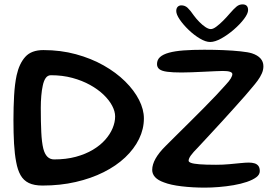

<svg xmlns="http://www.w3.org/2000/svg" viewBox="-20 -838 1261 878"><path d="M174.5 10.5Q136 10.5 111.8 -1.2Q87.5 -13 74 -37Q60.5 -61 54 -97Q47 -133 44.2 -181.2Q41.5 -229.5 41.5 -289Q41.5 -348.5 44.5 -401Q47.5 -453.5 56 -493.5Q68 -547.5 95.8 -578.2Q123.5 -609 178.5 -609Q257.5 -609 327.2 -590Q397 -571 454 -538.8Q511 -506.5 552.2 -465.8Q593.5 -425 615.8 -381.2Q638 -337.5 638 -296.5Q638 -248 615.8 -202.5Q593.5 -157 552.5 -118.2Q511.5 -79.5 454.2 -50.8Q397 -22 326.2 -5.8Q255.5 10.5 174.5 10.5ZM227.5 -109Q282.5 -109 326.8 -121Q371 -133 404.5 -153Q438 -173 460.8 -198.5Q483.5 -224 495 -251.8Q506.5 -279.5 506.5 -305.5Q506.5 -328.5 493 -354.2Q479.5 -380 453.8 -404.8Q428 -429.5 392 -449.5Q356 -469.5 310.8 -481.8Q265.5 -494 213 -494Q198 -494 189 -481.2Q180 -468.5 175.5 -446Q171 -426 168.8 -399.8Q166.5 -373.5 166.5 -344.5Q166.5 -279.5 168.8 -233.2Q171 -187 178 -158.5Q190.5 -109 227.5 -109ZM917 20Q861 20 810.5 14Q760 8 729.5 -4Q702.5 -13.5 689.2 -28Q676 -42.5 676 -61Q676 -85.5 691.5 -113Q707 -140.5 737.5 -170.5Q757.5 -190.5 786 -218.8Q814.5 -247 846.8 -279Q879 -311 910.8 -343Q942.5 -375 969 -403Q995.5 -431 1012.5 -450.5Q1028.5 -467.5 1035.5 -479.5Q1042.5 -491.5 1042.5 -499Q1042.5 -506 1031.8 -509.8Q1021 -513.5 999.5 -513.5Q990 -513.5 966.5 -512.5Q943 -511.5 913.5 -510Q884 -508.5 856.2 -507.5Q828.5 -506.5 810 -506.5Q769.5 -506.5 744.8 -509.8Q720 -513 709 -521.5Q698 -530 698 -545Q698 -564.5 711.8 -577Q725.5 -589.5 752.8 -597Q780 -604.5 820.2 -607.5Q860.5 -610.5 914 -610.5Q957 -610.5 1001 -608.8Q1045 -607 1080.2 -603.2Q1115.5 -599.5 1132.5 -594Q1158 -585.5 1171.2 -570.8Q1184.5 -556 1184.5 -535Q1184.5 -518 1177.2 -501.8Q1170 -485.5 1158.2 -469.5Q1146.5 -453.5 1132.5 -437.5Q1122.5 -425 1102 -401.5Q1081.5 -378 1054.2 -347.8Q1027 -317.5 997.2 -284.8Q967.5 -252 938.2 -220.8Q909 -189.5 885 -163.5Q863.5 -142 853 -127.5Q842.5 -113 842.5 -103Q842.5 -97.5 853.5 -93.2Q864.5 -89 892 -86.8Q919.5 -84.5 968 -84.5Q999.5 -84.5 1028.5 -87.2Q1057.5 -90 1080.8 -92.2Q1104 -94.5 1118 -94.5Q1133 -94.5 1144.2 -91Q1155.5 -87.5 1161.8 -79Q1168 -70.5 1168 -55.5Q1168 -39.5 1152 -27.5Q1136 -15.5 1108.8 -6.2Q1081.5 3 1048.2 8.8Q1015 14.5 981 17.2Q947 20 917 20ZM941 -646Q920.5 -646 894 -661.8Q867.5 -677.5 842.8 -701.2Q818 -725 802 -748.5Q786 -772 786 -787.5Q786 -800 792.5 -806.8Q799 -813.5 809.5 -813.5Q826 -813.5 838.2 -802Q850.5 -790.5 866.5 -767Q877.5 -752 891.5 -737.8Q905.5 -723.5 919.5 -714.2Q933.5 -705 944 -705Q954.5 -705 969.2 -716Q984 -727 1000.2 -743.2Q1016.5 -759.5 1030.5 -776Q1049.5 -798 1061.8 -808Q1074 -818 1089 -818Q1114.5 -818 1114.5 -792Q1114.5 -776 1096 -751.5Q1077.5 -727 1049.5 -702.8Q1021.5 -678.5 992.2 -662.2Q963 -646 941 -646Z"/></svg>

Font: Gluten
Style: Regular
Weight: 400
Designer: Tyler Finck
Foundry: Etcetera Type Company
Version: Version 1.300